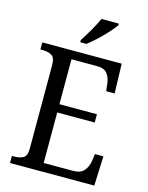

<svg xmlns="http://www.w3.org/2000/svg" viewBox="-135 -1014 848 1098"><g transform="rotate(15 289.0 -465.5)"><path d="M34 0V-42H49Q80 -42 101 -53.5Q122 -65 122 -108V-601Q122 -648 100.5 -660Q79 -672 49 -672H34V-714H504L509 -539H459L454 -582Q451 -615 433 -639.5Q415 -664 373 -664H220V-398H442V-349H220V-50H395Q439 -50 459 -74.5Q479 -99 484 -132L490 -175H540L533 0ZM243 -784Q264 -816 287.5 -856.5Q311 -897 326 -931H429V-921Q417 -904 391.5 -875.5Q366 -847 335.5 -818.5Q305 -790 280 -771H243Z"/></g></svg>

Font: Noto Serif Tamil SemiCondensed
Style: Italic
Weight: 400
Width: 4
Italic angle: -12°
Designer: Indian Type Foundry, Tom Grace, and the Monotype Design Team
Foundry: Monotype Imaging Inc.
Version: Version 2.003; ttfautohint (v1.8.4.7-5d5b)